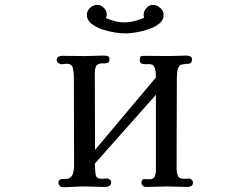

<svg xmlns="http://www.w3.org/2000/svg" viewBox="-20 -775 1040 798"><path d="M782 -17Q782 -5 774.5 -1.5Q767 2 757 2Q736 2 715.5 1Q695 0 675 0Q653 0 630.5 1Q608 2 586 2Q579 2 573.5 -3Q568 -8 568 -15Q568 -31 580 -30.5Q592 -30 602 -30Q619 -30 623.5 -42Q628 -54 628 -67V-381L374 -95L375 -82Q375 -67 377.5 -49.5Q380 -32 402 -32Q408 -32 413.5 -32.5Q419 -33 426 -33Q431 -33 436.5 -28.5Q442 -24 442 -18Q442 -7 434.5 -2.5Q427 2 417 2Q395 2 374 1Q353 0 331 0Q309 0 286.5 1.5Q264 3 242 3Q235 3 229 -2Q223 -7 223 -14Q223 -27 231.5 -29.5Q240 -32 251 -31.5Q262 -31 269 -35Q281 -42 284.5 -58Q288 -74 288 -87Q288 -179 287.5 -271.5Q287 -364 287 -456Q287 -473 283 -491.5Q279 -510 256 -510Q251 -510 245.5 -509Q240 -508 235 -508Q229 -508 222.5 -513.5Q216 -519 216 -525Q216 -536 223 -539.5Q230 -543 239 -543Q262 -543 285.5 -542.5Q309 -542 332 -542Q352 -542 371.5 -543Q391 -544 410 -544Q418 -544 426.5 -542Q435 -540 435 -530Q435 -515 426 -513Q417 -511 404.5 -511.5Q392 -512 383 -504.5Q374 -497 374 -469L375 -152L628 -453Q628 -463 627 -475.5Q626 -488 621 -498Q616 -508 603 -508Q599 -509 594.5 -508.5Q590 -508 586 -508Q576 -508 568.5 -510.5Q561 -513 561 -525Q561 -528 561.5 -531.5Q562 -535 563 -538Q565 -542 572 -542.5Q579 -543 582 -543Q607 -543 632 -542.5Q657 -542 682 -542Q700 -542 718 -543Q736 -544 754 -544Q762 -544 770 -541Q778 -538 778 -528Q778 -511 763 -510Q748 -509 737 -507Q727 -506 722 -495.5Q717 -485 716 -472.5Q715 -460 715 -451L714 -73Q714 -58 719 -45Q724 -32 743 -32Q748 -32 754 -32.5Q760 -33 766 -33Q771 -33 776.5 -28Q782 -23 782 -17ZM660 -713Q660 -691 641.5 -676.5Q623 -662 596 -653Q569 -644 542.5 -640Q516 -636 500 -636Q484 -636 457.5 -640Q431 -644 404.5 -653Q378 -662 359.5 -677Q341 -692 341 -713Q341 -730 354.5 -742.5Q368 -755 384 -755Q399 -755 411.5 -742.5Q424 -730 424 -714Q424 -708 420 -700Q438 -692 457.5 -687Q477 -682 497 -682Q518 -682 539 -687.5Q560 -693 579 -701Q577 -709 577 -714Q577 -729 589 -742Q601 -755 616 -755Q631 -755 645.5 -742.5Q660 -730 660 -713Z"/></svg>

Font: Kaisei Tokumin Medium
Style: Regular
Weight: 500
Designer: Font-Kai, 金井和夫
Foundry: KAZUO KANAI
Version: Version 5.003